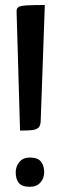

<svg xmlns="http://www.w3.org/2000/svg" viewBox="-20 -726 235 753"><path d="M58.6 -213.9 45 -682.5Q45 -693.9 53.1 -698.7Q61.1 -703.4 85.1 -704.9Q109 -706.4 155.8 -706.4L139.6 -251.4Q139 -233.8 131.3 -225.8Q123.6 -217.8 106.6 -215.8Q89.6 -213.9 58.6 -213.9ZM97.1 6.6Q66 6.6 53.8 -8.6Q41.6 -23.7 41.6 -50.3Q41.6 -73.3 56.1 -90.7Q70.5 -108.2 97.1 -108.2Q128.3 -108.2 140.8 -92Q153.3 -75.9 153.3 -50.3Q153.3 -27 138.5 -10.2Q123.7 6.6 97.1 6.6Z"/></svg>

Font: Yanone Kaffeesatz ExtraLight
Style: Regular
Weight: 200
Designer: Yanone (Cyrillic: Daniel Pouzeot, Huerta Tipografica, and Cyreal)
Foundry: Yanone
Version: Version 2.003